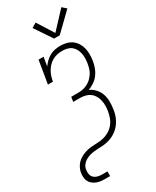

<svg xmlns="http://www.w3.org/2000/svg" viewBox="-287 -1043 1075 1321"><g transform="rotate(-30 250.0 -382.0)"><path d="M123 205Q106 205 89 202.5Q72 200 57 193.5Q42 187 29.5 176.5Q17 166 10 151Q3 136 2 118.5Q1 101 4 84Q8 60 22 37.5Q36 15 57.5 0Q79 -15 103.5 -23Q128 -31 152.5 -33.5Q177 -36 202 -36.5Q227 -37 251 -42.5Q275 -48 298 -61.5Q321 -75 337.5 -95Q354 -115 363 -139Q372 -163 376 -188Q380 -209 380 -231Q380 -253 375.5 -273.5Q371 -294 360.5 -312Q350 -330 333.5 -342Q317 -354 296.5 -359Q276 -364 254 -364H201L207 -401H260Q279 -401 298 -404.5Q317 -408 335 -417Q353 -426 368 -440Q383 -454 394 -471Q405 -488 410.5 -507Q416 -526 419 -545Q422 -564 422.5 -584Q423 -604 419 -622.5Q415 -641 406 -657.5Q397 -674 382.5 -685.5Q368 -697 349 -701.5Q330 -706 310 -706Q291 -706 271 -702Q251 -698 233 -688Q215 -678 200.5 -663Q186 -648 175.5 -630Q165 -612 159 -593Q153 -574 150 -554H110L140 -735H180L168 -664Q181 -683 197.5 -698.5Q214 -714 233.5 -724.5Q253 -735 274 -739Q295 -743 316 -743Q341 -743 365 -737Q389 -731 408 -717Q427 -703 439.5 -682.5Q452 -662 457.5 -639Q463 -616 463 -590.5Q463 -565 459 -540Q455 -515 446 -490Q437 -465 421 -443.5Q405 -422 382.5 -406.5Q360 -391 335 -382Q361 -370 380.5 -349Q400 -328 409.5 -300.5Q419 -273 419.5 -242.5Q420 -212 415 -181Q413 -164 408 -146.5Q403 -129 395.5 -113Q388 -97 377.5 -82Q367 -67 353 -54Q339 -41 323.5 -31.5Q308 -22 291 -15.5Q274 -9 256.5 -5.5Q239 -2 222 -1Q205 0 187.5 0.5Q170 1 152.5 3.5Q135 6 118 11Q101 16 85 26Q69 36 58 51.5Q47 67 45 84Q42 102 45 119Q48 136 60 147.5Q72 159 88.5 163.5Q105 168 123 168H166V205ZM305 -807 213 -944 250 -966 332 -836 456 -969 488 -941 350 -807Z"/></g></svg>

Font: Iosevka Slab XLtObl
Style: Regular
Weight: 200
Italic angle: -9°
Monospace: yes
Designer: Belleve Invis
Foundry: Belleve Invis
Version: Version 11.1.1; ttfautohint (v1.8.3)